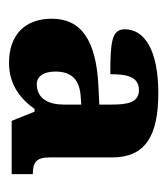

<svg xmlns="http://www.w3.org/2000/svg" viewBox="8 -768 379 436"><g transform="rotate(90 198.0 -549.5)"><path d="M122 -380C172 -380 204 -406 227 -438H233L254 -386H375V-434C347 -434 337 -443 337 -472V-614C337 -689 289 -719 191 -719C94 -719 46 -688 46 -643C46 -613 75 -610 148 -610C148 -644 152 -675 184 -675C213 -675 217 -648 217 -612V-585L175 -583C71 -578 22 -544 22 -477C22 -415 60 -380 122 -380ZM170 -443C155 -443 142 -456 142 -485C142 -522 160 -541 202 -543L217 -544V-505C217 -470 204 -443 170 -443Z"/></g></svg>

Font: Noto Serif Myanmar Condensed Black
Style: Regular
Weight: 900
Width: 3
Designer: Ben Mitchell and the Monotype Design Team
Foundry: Monotype Imaging Inc.
Version: Version 2.106